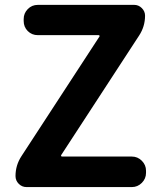

<svg xmlns="http://www.w3.org/2000/svg" viewBox="-20 -760 652 780"><path d="M87.9 0Q69.3 0 56.2 -13.2Q43 -26.4 43 -44.9Q43 -88.9 67.4 -126L383.8 -611.3Q385.7 -613.3 384.3 -615.2Q382.8 -617.2 380.9 -617.2H133.8Q109.4 -617.2 92.8 -633.8Q76.2 -650.4 76.2 -674.8V-682.6Q76.2 -706.1 92.8 -723.1Q109.4 -740.2 133.8 -740.2H525.4Q543 -740.2 556.2 -727.1Q569.3 -713.9 569.3 -696.3Q569.3 -652.3 544.9 -615.2L228.5 -129.9Q227.5 -127.9 228.5 -126Q229.5 -124 232.4 -124H515.6Q539.1 -124 556.2 -106.9Q573.2 -89.8 573.2 -66.4V-57.6Q573.2 -34.2 556.2 -17.1Q539.1 0 515.6 0Z"/></svg>

Font: Gen Jyuu Gothic Bold
Style: Bold
Weight: 700
Designer: [Source Han Sans]
Ryoko NISHIZUKA  (kana & ideographs); Paul D. Hunt (Latin, Greek & Cyrillic); Wenlong ZHANG  (bopomofo
Version: Version 1.002.20150607